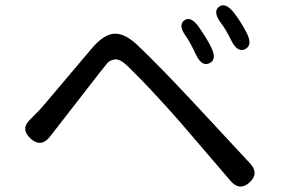

<svg xmlns="http://www.w3.org/2000/svg" viewBox="-20 -741 1040 711"><path d="M904 -65Q867 -32 833 -72L647 -289Q538 -413 454 -495Q425 -523 406.5 -521Q388 -519 378 -508Q362 -488 346 -468L165 -235Q132 -193 93 -228Q54 -264 93 -300L106 -313Q124 -330 140 -349L321 -563Q363 -612 400 -616Q441 -620 490 -573Q566 -501 695 -363L905 -137Q941 -99 904 -65ZM756 -507Q727 -493 705 -540Q684 -585 669 -606Q638 -648 663 -666Q687 -683 717 -640Q745 -600 761 -568Q785 -521 756 -507ZM888 -559Q859 -545 836 -592Q816 -633 798 -656Q767 -698 791 -716Q815 -734 847 -693Q873 -659 893 -620Q917 -574 888 -559Z"/></svg>

Font: Resource Han Rounded HK
Style: Regular
Weight: 400
Designer: Cyano Hao (round all glyphs); Ryoko NISHIZUKA  (kana, bopomofo & ideographs); Paul D. Hunt (Latin, Greek & Cyrillic); Sa
Foundry: Cyano Hao
Version: 0.990